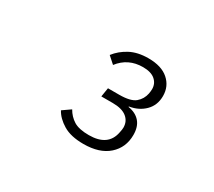

<svg xmlns="http://www.w3.org/2000/svg" viewBox="-82 -856 765 685"><g transform="rotate(30 300.0 -513.5)"><path d="M335 -539Q382 -539 401 -555Q420 -571 425 -596Q426 -602 426.5 -606.5Q427 -611 427 -615Q427 -638 410 -652.5Q393 -667 360 -667Q299 -667 263 -620L235 -645Q255 -671 286 -687.5Q317 -704 361 -704Q415 -704 444 -678.5Q473 -653 473 -613Q473 -575 448.5 -550.5Q424 -526 386 -520V-518Q417 -513 434 -493.5Q451 -474 451 -440Q451 -388 414.5 -355.5Q378 -323 312 -323Q260 -323 228.5 -342Q197 -361 183 -387L216 -410Q229 -387 250.5 -373.5Q272 -360 313 -360Q392 -360 404 -424Q407 -437 407 -445Q407 -471 387.5 -486.5Q368 -502 330 -502H283L289 -539Z"/></g></svg>

Font: IBM Plex Mono Light
Style: Italic
Weight: 300
Italic angle: -9°
Monospace: yes
Designer: Mike Abbink, Paul van der Laan, Pieter van Rosmalen
Foundry: Bold Monday
Version: Version 2.3